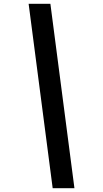

<svg xmlns="http://www.w3.org/2000/svg" viewBox="-20 -843 540 1006"><path d="M256 143 130 -823H244L370 143Z"/></svg>

Font: Iosevka Term Curly Oblique
Style: Bold
Weight: 700
Italic angle: -9°
Designer: Belleve Invis
Foundry: Belleve Invis
Version: Version 32.3.0